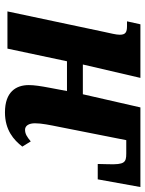

<svg xmlns="http://www.w3.org/2000/svg" viewBox="74 -650 586 774"><g transform="rotate(90 367.0 -263.0)"><path d="M433 10C504 10 544 -25 571 -60L550 -94C532 -79 520 -71 503 -71C487 -71 477 -86 477 -111C477 -138 484 -171 492 -211L545 -479H599C635 -479 644 -472 642 -407L641 -364H703L734 -536H413L360 -304H240L294 -536H78L66 -482H85C110 -482 120 -476 120 -453C120 -437 114 -416 108 -387L26 0H176L227 -240H347L334 -171C327 -134 323 -108 323 -86C323 -35 350 10 433 10Z"/></g></svg>

Font: Noto Serif Condensed Extra
Style: Italic
Weight: 800
Width: 3
Italic angle: -12°
Designer: Monotype Design Team
Foundry: Monotype Imaging Inc.
Version: Version 1.901